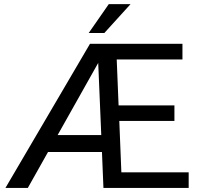

<svg xmlns="http://www.w3.org/2000/svg" viewBox="-20 -927 977 947"><path d="M117.2 0H6.8L423.8 -710.9H879.9V-633.8H555.7L564.9 -407.2H840.3V-330.6H568.4L578.6 -77.1H910.6V0H490.2L482.9 -177.2H216.8ZM464.4 -616.7 264.2 -260.7H479.5ZM417.5 -764.2 516.6 -906.7H624L494.6 -764.2Z"/></svg>

Font: Bert Sans Medium
Style: Regular
Weight: 500
Designer: Christian Robertson, Adam Twardoch, & Cristiano Sobral
Foundry: Google
Version: Version 12.135;January 10, 2020;FontCreator 12.0.0.2547 64-b